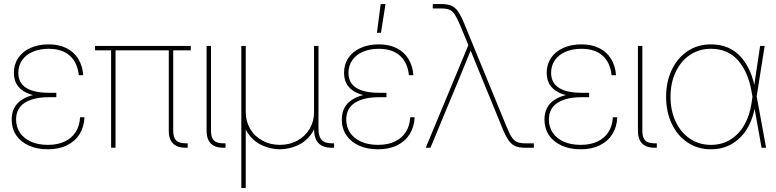

<svg xmlns="http://www.w3.org/2000/svg" viewBox="-20 -748 3931 972"><path d="M39.1 -142.6Q39.1 -209.5 90.6 -242.9Q142.1 -276.4 235.4 -276.4H265.1V-255.9H227.5Q149.9 -255.9 105.7 -227.8Q61.5 -199.7 61.5 -142.6Q61.5 -105 81.1 -75.9Q100.6 -46.9 137 -30.8Q173.3 -14.6 222.2 -14.6Q272 -14.6 307.9 -31.7Q343.8 -48.8 363.5 -80.3Q383.3 -111.8 385.3 -154.3H407.7Q405.8 -106 383.1 -69.3Q360.4 -32.7 319.3 -12.5Q278.3 7.8 222.2 7.8Q167 7.8 125.5 -11.2Q84 -30.3 61.5 -64.2Q39.1 -98.1 39.1 -142.6ZM231.4 -257.8Q172.4 -257.8 132.1 -271.2Q91.8 -284.7 71 -311.8Q50.3 -338.9 50.3 -379.4Q50.3 -421.9 72.3 -454.6Q94.2 -487.3 134.3 -505.4Q174.3 -523.4 226.1 -523.4Q277.8 -523.4 315.9 -504.6Q354 -485.8 376 -450.4Q397.9 -415 401.4 -367.2H378.9Q372.1 -431.6 333.3 -466.3Q294.4 -501 226.1 -501Q180.7 -501 145.8 -485.8Q110.8 -470.7 91.8 -443.1Q72.8 -415.5 72.8 -379.4Q72.8 -328.6 112.1 -303.5Q151.4 -278.3 227.5 -278.3H265.1V-257.8Z M920.4 0Q891.6 0 872.6 -9.5Q853.5 -19 844 -38.1Q834.5 -57.1 834.5 -85.9V-503.9H856.9V-85.9Q856.9 -51.8 871.6 -37.1Q886.2 -22.5 920.4 -22.5H930.2V0ZM542.5 -503.9H564.9V0H542.5ZM461.4 -515.6H945.8V-493.2H461.4Z M1111.8 0Q1083 0 1064 -9.5Q1044.9 -19 1035.4 -38.1Q1025.9 -57.1 1025.9 -85.9V-515.6H1048.3V-85.9Q1048.3 -63 1054.7 -49.1Q1061 -35.2 1075 -28.8Q1088.9 -22.5 1111.8 -22.5H1121.6V0Z M1201.7 -515.6H1224.1V-179.7Q1224.1 -133.3 1246.6 -95.5Q1269 -57.6 1308.6 -36.1Q1348.1 -14.6 1397 -14.6Q1445.8 -14.6 1485.4 -36.1Q1524.9 -57.6 1547.4 -95.5Q1569.8 -133.3 1569.8 -179.7V-515.6H1592.3V-96.7Q1592.3 -57.1 1608.2 -39.8Q1624 -22.5 1659.7 -22.5H1671.4V0H1659.7Q1614.3 0 1592 -23.7Q1569.8 -47.4 1569.8 -96.7V-179.7H1587.4Q1587.4 -115.2 1558.3 -73Q1529.3 -30.8 1485.4 -11.5Q1441.4 7.8 1397 7.8Q1352.5 7.8 1308.6 -11.5Q1264.6 -30.8 1235.6 -73Q1206.5 -115.2 1206.5 -179.7H1224.1V204.1H1201.7Z M1710.4 -142.6Q1710.4 -209.5 1762 -242.9Q1813.5 -276.4 1906.7 -276.4H1936.5V-255.9H1898.9Q1821.3 -255.9 1777.1 -227.8Q1732.9 -199.7 1732.9 -142.6Q1732.9 -105 1752.4 -75.9Q1772 -46.9 1808.3 -30.8Q1844.7 -14.6 1893.6 -14.6Q1943.4 -14.6 1979.2 -31.7Q2015.1 -48.8 2034.9 -80.3Q2054.7 -111.8 2056.6 -154.3H2079.1Q2077.1 -106 2054.4 -69.3Q2031.7 -32.7 1990.7 -12.5Q1949.7 7.8 1893.6 7.8Q1838.4 7.8 1796.9 -11.2Q1755.4 -30.3 1732.9 -64.2Q1710.4 -98.1 1710.4 -142.6ZM1902.8 -257.8Q1843.8 -257.8 1803.5 -271.2Q1763.2 -284.7 1742.4 -311.8Q1721.7 -338.9 1721.7 -379.4Q1721.7 -421.9 1743.7 -454.6Q1765.6 -487.3 1805.7 -505.4Q1845.7 -523.4 1897.5 -523.4Q1949.2 -523.4 1987.3 -504.6Q2025.4 -485.8 2047.4 -450.4Q2069.3 -415 2072.8 -367.2H2050.3Q2043.5 -431.6 2004.6 -466.3Q1965.8 -501 1897.5 -501Q1852.1 -501 1817.1 -485.8Q1782.2 -470.7 1763.2 -443.1Q1744.1 -415.5 1744.1 -379.4Q1744.1 -328.6 1783.4 -303.5Q1822.8 -278.3 1898.9 -278.3H1936.5V-257.8ZM1907.2 -727.5H1931.6L1908.7 -582H1888.2Z M2351.1 -519.5 2310.1 -618.7Q2293.9 -656.7 2282.5 -674.3Q2271 -691.9 2255.9 -698.5Q2240.7 -705.1 2213.9 -705.1H2170.9V-727.5H2213.9Q2246.1 -727.5 2265.4 -719Q2284.7 -710.4 2299.3 -689.5Q2314 -668.5 2331.1 -626.5L2543.5 -108.9Q2559.1 -70.8 2570.8 -53.2Q2582.5 -35.6 2597.7 -29.1Q2612.8 -22.5 2639.6 -22.5H2682.6V0H2639.6Q2607.4 0 2588.1 -8.5Q2568.8 -17.1 2554.2 -38.1Q2539.6 -59.1 2522.5 -101.1L2419.9 -351.6Q2399.4 -402.3 2389.2 -427Q2378.9 -451.7 2358.9 -501H2366.2Q2346.2 -451.2 2305.2 -351.6L2159.2 0H2135.3Z M2736.3 -142.6Q2736.3 -209.5 2787.8 -242.9Q2839.4 -276.4 2932.6 -276.4H2962.4V-255.9H2924.8Q2847.2 -255.9 2803 -227.8Q2758.8 -199.7 2758.8 -142.6Q2758.8 -105 2778.3 -75.9Q2797.9 -46.9 2834.2 -30.8Q2870.6 -14.6 2919.4 -14.6Q2969.2 -14.6 3005.1 -31.7Q3041 -48.8 3060.8 -80.3Q3080.6 -111.8 3082.5 -154.3H3105Q3103 -106 3080.3 -69.3Q3057.6 -32.7 3016.6 -12.5Q2975.6 7.8 2919.4 7.8Q2864.3 7.8 2822.8 -11.2Q2781.2 -30.3 2758.8 -64.2Q2736.3 -98.1 2736.3 -142.6ZM2928.7 -257.8Q2869.6 -257.8 2829.3 -271.2Q2789.1 -284.7 2768.3 -311.8Q2747.6 -338.9 2747.6 -379.4Q2747.6 -421.9 2769.5 -454.6Q2791.5 -487.3 2831.5 -505.4Q2871.6 -523.4 2923.3 -523.4Q2975.1 -523.4 3013.2 -504.6Q3051.3 -485.8 3073.2 -450.4Q3095.2 -415 3098.6 -367.2H3076.2Q3069.3 -431.6 3030.5 -466.3Q2991.7 -501 2923.3 -501Q2877.9 -501 2843 -485.8Q2808.1 -470.7 2789.1 -443.1Q2770 -415.5 2770 -379.4Q2770 -328.6 2809.3 -303.5Q2848.6 -278.3 2924.8 -278.3H2962.4V-257.8Z M3295.4 0Q3266.6 0 3247.6 -9.5Q3228.5 -19 3219 -38.1Q3209.5 -57.1 3209.5 -85.9V-515.6H3231.9V-85.9Q3231.9 -63 3238.3 -49.1Q3244.6 -35.2 3258.5 -28.8Q3272.5 -22.5 3295.4 -22.5H3305.2V0Z M3352.1 -257.8Q3352.1 -334 3380.9 -394.5Q3409.7 -455.1 3461.2 -489.3Q3512.7 -523.4 3578.6 -523.4Q3674.3 -523.4 3731.2 -459.2Q3788.1 -395 3804.2 -287.6H3810.1V-263.2L3858.4 0H3835.4L3784.2 -287.6Q3766.6 -385.7 3715.3 -443.4Q3664.1 -501 3578.6 -501Q3519.5 -501 3473.1 -470Q3426.8 -439 3400.6 -383.5Q3374.5 -328.1 3374.5 -257.8Q3374.5 -187.5 3400.6 -132.1Q3426.8 -76.7 3473.1 -45.7Q3519.5 -14.6 3578.6 -14.6Q3636.2 -14.6 3679.4 -42.2Q3722.7 -69.8 3749 -117.2Q3775.4 -164.6 3784.2 -223.1L3828.1 -515.6H3851.1L3810.1 -256.3V-223.1H3804.2Q3796.4 -158.2 3767.8 -106Q3739.3 -53.7 3690.9 -22.9Q3642.6 7.8 3578.6 7.8Q3512.7 7.8 3461.2 -26.4Q3409.7 -60.5 3380.9 -121.1Q3352.1 -181.6 3352.1 -257.8Z"/></svg>

Font: Intratopia Thin
Style: Regular
Weight: 100
Designer: Rasmus Andersson
Foundry: rsms
Version: Version 3.000;Glyphs 3.2.3 (3260)